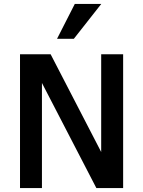

<svg xmlns="http://www.w3.org/2000/svg" viewBox="-20 -950 723 970"><path d="M466.8 0 191.9 -530.8V0H81.1V-675.8H235.8L491.2 -182.1V-675.8H602.1V0ZM353 -753.9H268.1L357.9 -930.2H491.7Z"/></svg>

Font: Lorenzo Sans Medium
Style: Regular
Weight: 500
Foundry: Intel Corporation
Version: Version 1.00; ttfautohint (v1.5)